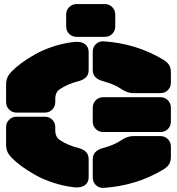

<svg xmlns="http://www.w3.org/2000/svg" viewBox="-20 -910 865 938"><path d="M543 -838.9V-780.8Q543 -759.3 528.3 -744.6Q513.7 -730 492.2 -730H354Q332.5 -730 317.9 -744.6Q303.2 -759.3 303.2 -780.8V-838.9Q303.2 -860.4 317.9 -875.2Q332.5 -890.1 354 -890.1H492.2Q513.7 -890.1 528.3 -875.2Q543 -860.4 543 -838.9ZM483.9 -513.2Q433.1 -526.9 433.1 -566.9V-657.2Q433.1 -679.7 448.5 -694.6Q463.9 -709.5 486.8 -708Q647.9 -697.3 779.8 -617.2Q798.3 -605.5 806.6 -591.6Q814.9 -577.6 814.9 -555.2V-505.9Q814.9 -484.4 800.3 -469.7Q785.6 -455.1 764.2 -455.1H630.9Q603 -455.1 574.2 -474.1Q538.1 -499 483.9 -513.2ZM250 -425.8V-411.1Q250 -389.6 235.4 -374.8Q220.7 -359.9 199.2 -359.9H61Q39.6 -359.9 24.7 -374.8Q9.8 -389.6 9.8 -411.1V-495.1Q9.8 -516.6 15.9 -530.8Q22 -544.9 36.1 -560.1Q56.6 -581.1 85.4 -602.3Q114.3 -623.5 152.8 -645.3Q191.4 -667 241 -683.1Q290.5 -699.2 341.8 -705.1Q376 -708.5 394.5 -695.1Q413.1 -681.6 413.1 -655.8V-566.9Q413.1 -525.9 362.8 -513.2Q310.5 -500 272 -474.1Q250 -460 250 -425.8ZM814.9 -383.8V-315.9Q814.9 -294.4 800.3 -279.8Q785.6 -265.1 764.2 -265.1H483.9Q462.4 -265.1 447.8 -279.8Q433.1 -294.4 433.1 -315.9V-383.8Q433.1 -405.3 447.8 -420.2Q462.4 -435.1 483.9 -435.1H764.2Q785.6 -435.1 800.3 -420.2Q814.9 -405.3 814.9 -383.8ZM250 -289.1V-273.9Q250 -240.2 272 -226.1Q310.5 -200.2 362.8 -187Q413.1 -174.3 413.1 -132.8V-43.9Q413.1 -18.6 394.5 -5.1Q376 8.3 341.8 4.9Q290.5 -1 241 -17.1Q191.4 -33.2 152.8 -54.9Q114.3 -76.7 85.4 -97.9Q56.6 -119.1 36.1 -140.1Q22 -155.3 15.9 -169.4Q9.8 -183.6 9.8 -205.1V-289.1Q9.8 -310.5 24.7 -325.2Q39.6 -339.8 61 -339.8H199.2Q220.7 -339.8 235.4 -325.2Q250 -310.5 250 -289.1ZM483.9 -187Q538.1 -201.2 574.2 -226.1Q603 -245.1 630.9 -245.1H764.2Q785.6 -245.1 800.3 -230.2Q814.9 -215.3 814.9 -193.8V-145Q814.9 -122.6 806.6 -108.6Q798.3 -94.7 779.8 -83Q647.9 -2.9 486.8 7.8Q463.9 9.3 448.5 -5.6Q433.1 -20.5 433.1 -43V-132.8Q433.1 -173.3 483.9 -187Z"/></svg>

Font: Nastup Soft
Style: Regular
Weight: 400
Designer: Maksym Kobuzan
Foundry: Zakznak
Version: Version 1.020;hotconv 1.0.109;makeotfexe 2.5.65596